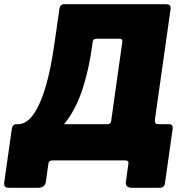

<svg xmlns="http://www.w3.org/2000/svg" viewBox="-32 -762 901 912"><path d="M12 130Q-4 130 -8.5 124Q-13 118 -12 105L24 -149Q27 -172 46 -172H478Q494 -172 496 -187L549 -563Q551 -578 535 -578H426Q410 -578 408 -563L250 -719Q253 -742 272 -742H754Q770 -742 775 -736Q780 -730 778 -717L704 -195Q701 -172 720 -172H772Q791 -172 788 -149L752 105Q751 118 744.5 124Q738 130 722 130H595Q562 130 566 101L578 15Q580 0 564 0H216Q200 0 198 15L186 101Q182 130 149 130ZM41 -86 53 -172Q93 -172 126 -217.5Q159 -263 184.5 -349Q210 -435 227 -558L250 -719H429L406 -546Q391 -436 362.5 -346.5Q334 -257 289.5 -194.5Q245 -132 183 -103Q121 -74 41 -86Z"/></svg>

Font: Libre Franklin Black
Style: Italic
Weight: 900
Italic angle: -8°
Designer: Pablo Impallari, Rodrigo Fuenzalida, Nhung Nguyen
Foundry: Impallari Type
Version: Version 3.000